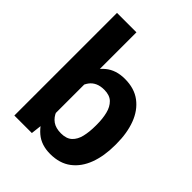

<svg xmlns="http://www.w3.org/2000/svg" viewBox="-215 -866 992 992"><g transform="rotate(45 281.5 -370.0)"><path d="M325.2 9.8Q260.3 9.8 218.5 -25.6Q176.8 -61 153.6 -120.8Q130.4 -180.7 120.6 -254.4V-274.4Q130.4 -350.1 153.3 -409.7Q176.3 -469.2 218 -503.7Q259.8 -538.1 324.2 -538.1Q394 -538.1 439.7 -503.4Q485.4 -468.8 508.1 -408.4Q530.8 -348.1 530.8 -269.5V-259.3Q530.8 -180.7 508.1 -119.9Q485.4 -59.1 439.9 -24.7Q394.5 9.8 325.2 9.8ZM54.2 0V-750H196.3V-122.6L182.1 0ZM289.6 -105Q329.1 -105 350.6 -125Q372.1 -145 380.4 -179.9Q388.7 -214.8 388.7 -259.3V-269.5Q388.7 -311.5 380.1 -346.2Q371.6 -380.9 350.1 -401.9Q328.6 -422.9 288.6 -422.9Q260.3 -422.9 240.2 -413.6Q220.2 -404.3 207.5 -387.2Q194.8 -370.1 188.2 -346.2Q181.6 -322.3 180.2 -293V-235.4Q182.1 -196.8 193.4 -167.5Q204.6 -138.2 228 -121.6Q251.5 -105 289.6 -105Z"/></g></svg>

Font: Heebo
Style: Bold
Weight: 700
Designer: Oded Ezer
Foundry: Ezer Type House
Version: Version 3.100